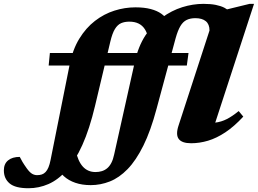

<svg xmlns="http://www.w3.org/2000/svg" viewBox="-208 -746 1369 1020"><path d="M50.5 -398 57 -464.5H793.5L784.5 -398ZM92 135 193.5 51.5Q206 110.5 232.2 139.2Q258.5 168 299.5 168Q317.5 168 333 163.2Q348.5 158.5 361.2 148Q374 137.5 383.5 119.2Q393 101 398.5 74.5L508.5 -418.5Q526.5 -499.5 564.5 -557.8Q602.5 -616 653 -653Q703.5 -690 760.2 -707.8Q817 -725.5 873 -725.5Q911 -725.5 938.2 -720Q965.5 -714.5 984.2 -704.8Q1003 -695 1015.2 -682Q1027.5 -669 1036 -654L950 -684.5L1118 -725.5H1141.5L935.5 -94.5Q968 -98.5 997.2 -113.5Q1026.5 -128.5 1060 -156L1084.5 -126.5Q1036 -74 989.2 -43Q942.5 -12 897.2 1.5Q852 15 807.5 15Q758.5 15 741.5 -7.8Q724.5 -30.5 740.5 -79L905 -584Q905 -617.5 885.2 -633.5Q865.5 -649.5 830 -649.5Q803 -649.5 783.5 -640Q764 -630.5 750.2 -607.2Q736.5 -584 725 -543L624 -169Q592.5 -50.5 553.5 28Q514.5 106.5 469.8 152.5Q425 198.5 375.5 218Q326 237.5 274 237.5Q228.5 237.5 192.5 225.2Q156.5 213 131.2 190Q106 167 92 135ZM297 -184Q267.5 -60 229.5 24.2Q191.5 108.5 146 159Q100.5 209.5 49.5 231.8Q-1.5 254 -56.5 254Q-127 254 -157.2 228.2Q-187.5 202.5 -187.5 159Q-187.5 124.5 -165 106Q-142.5 87.5 -103 87.5Q-97 100 -88.5 114.2Q-80 128.5 -65 149.5Q-49.5 170.5 -37 177.5Q-24.5 184.5 -11 184.5Q3 184.5 14.2 180.8Q25.5 177 34.2 167.8Q43 158.5 49.5 143Q56 127.5 60.5 104.5L161.5 -400Q177.5 -482 213 -540Q248.5 -598 296.5 -635Q344.5 -672 399.8 -689.5Q455 -707 511.5 -707Q558.5 -707 592.5 -698Q626.5 -689 648.8 -673.2Q671 -657.5 683.5 -636L580 -541Q574.5 -570.5 561.5 -590.8Q548.5 -611 528 -621Q507.5 -631 479 -631Q454 -631 435.2 -622.8Q416.5 -614.5 402.5 -591.8Q388.5 -569 378 -524.5Z"/></svg>

Font: Newsreader ExtraBold
Style: Italic
Weight: 800
Italic angle: -17°
Designer: Hugues Gentile
Foundry: Production Type
Version: Version 1.003